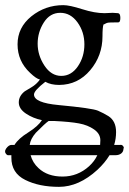

<svg xmlns="http://www.w3.org/2000/svg" viewBox="-33 -436 501 746"><path d="M425.8 -349.1Q388.7 -349.1 383.8 -347.2Q378.9 -345.7 376 -343.8Q373 -341.8 369.1 -340.8Q365.2 -329.6 365.2 -294.9Q365.2 -219.7 317.4 -163.1Q269.5 -106.4 196.8 -106Q164.6 -106 143.1 -118.2Q99.1 -84 99.1 -68.8Q99.1 -36.6 194.8 -27.8Q325.2 -15.6 347.7 -5.9Q370.1 3.9 388.2 15.1Q418 34.2 418 77.1Q418 103 410.6 127H434.1Q439.9 126 443.8 129.9Q447.8 133.8 448.2 138.2V139.2Q448.2 140.1 446.8 141.1Q446.8 153.3 438 160.2Q429.2 167 416 167H392.6Q375 196.3 345.7 223.6Q273.4 290 196.3 290Q119.1 290 65.4 263.2Q10.7 236.3 11.2 175.8Q11.2 171.4 11.2 167H1Q-3.9 168 -7.8 164.1Q-18.1 153.8 -8.8 140.6Q1 127.4 11.2 127H23.4Q38.1 102.5 76.7 78.6Q115.2 54.2 129.9 30.8Q95.7 23.9 67.9 5.4Q40 -13.2 40 -38.1Q40 -63 63 -81.1Q68.8 -85 88.9 -96.7Q108.9 -108.4 122.1 -127Q107.9 -129.9 84 -152.8Q35.2 -198.2 35.2 -263.7Q35.2 -329.1 88.9 -372.6Q143.1 -416 212.9 -416Q237.3 -416 286.1 -400.4Q335 -384.8 373 -384.8L404.8 -386.2Q417 -385.7 425.8 -384.8Q434.6 -383.8 434.6 -366.2Q434.6 -348.6 425.8 -349.1ZM268.1 -349.1Q241.2 -386.2 201.2 -386.2Q161.1 -386.2 137.2 -348.6Q113.3 -311 113.3 -266.1Q113.3 -221.2 139.6 -181.2Q166 -141.1 205.1 -141.1Q244.1 -141.1 269.5 -178.2Q294.9 -215.3 294.9 -263.7Q294.9 -312 268.1 -349.1ZM313 210Q334 190.9 345.2 167H85.9Q93.8 196.3 116.7 217.3Q151.4 250 210 250Q268.6 250 313 210ZM356.9 108.9Q356.9 84 332.5 66.9Q308.1 49.8 273.9 43.5Q239.7 37.1 179.2 34.2H155.8Q143.6 42 106 80.1Q85 104.5 82.5 127H356Q356.9 118.2 356.9 108.9Z"/></svg>

Font: EBGaramond
Style: Regular
Weight: 400
Version: Version 000.012g